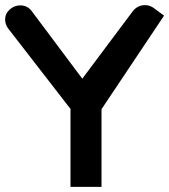

<svg xmlns="http://www.w3.org/2000/svg" viewBox="-39 -730 660 749"><path d="M282 -423 478 -685Q497 -710 527 -710Q544 -710 559 -700L601 -669L357 -304V-1H236V-305L-8 -620Q-19 -636 -19 -654Q-19 -677 -1 -693Q17 -709 40 -709Q69 -709 86 -685Z"/></svg>

Font: FifthLeg
Style: Bold
Weight: 700
Designer: Jakub Steiner
Version: Version 1.0